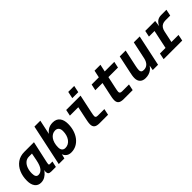

<svg xmlns="http://www.w3.org/2000/svg" viewBox="240 -1914 3120 3120"><g transform="rotate(-45 1800.0 -354.0)"><path d="M172.8 12Q108 12 70.1 -36.3Q32.2 -84.6 32.2 -172.8Q32.2 -275.8 68 -357.8Q103.8 -439.8 171.5 -487.9Q239.2 -536 335.2 -536H556.2L480.4 -191.6Q475.8 -170.2 471.7 -150.3Q467.6 -130.4 467.6 -119.6Q467.6 -110 473.7 -105.8Q479.8 -101.6 490.4 -101.6H546.8L524 0H420Q380.4 0 365 -14.9Q349.6 -29.8 349.6 -60.8Q349.6 -74.8 353.5 -93.9Q357.4 -113 363.3 -132.3Q369.2 -151.6 375.2 -166L391.2 -163.6Q371 -117.2 339.6 -77.1Q308.2 -37 266.6 -12.5Q225 12 172.8 12ZM232.8 -107.6Q285 -107.6 321.1 -152.8Q357.2 -198 376.8 -296.8L402.8 -428.4H333.2Q282.6 -428.4 246.8 -397.7Q211 -367 192 -315.1Q173 -263.2 173 -199.6Q173 -152.2 188.3 -129.9Q203.6 -107.6 232.8 -107.6Z M868.4 12Q808.8 12 771.4 -24.3Q734 -60.6 733 -119.4L753.2 -133.8L719.4 0H590L741 -710H876.6L814.2 -416.8L800.6 -424.4Q831.6 -481 879.8 -514.5Q928 -548 995.6 -548Q1078.6 -548 1119.3 -496Q1160 -444 1160 -354Q1160 -277 1139 -210.6Q1118 -144.2 1079.2 -94.1Q1040.4 -44 986.9 -16Q933.4 12 868.4 12ZM851.8 -107.6Q889.8 -107.6 920.3 -124.7Q950.8 -141.8 972.8 -172Q994.8 -202.2 1006.6 -242.5Q1018.4 -282.8 1018.4 -328.8Q1018.8 -377.6 996.8 -403Q974.8 -428.4 934.6 -428.4Q899.6 -428.4 870 -411.7Q840.4 -395 819 -364.8Q797.6 -334.6 785.8 -292.7Q774 -250.8 774 -200.4Q774 -154.4 794.7 -131Q815.4 -107.6 851.8 -107.6Z M1528.8 0Q1461.4 0 1433.3 -24.4Q1405.2 -48.8 1405.2 -96.8Q1405.2 -125.2 1411.7 -160.4Q1418.2 -195.6 1426.6 -234.4L1479.4 -485.2L1525.6 -428.4H1274.4L1297 -536H1626.6L1561.4 -230Q1556.2 -205.2 1551.7 -181.5Q1547.2 -157.8 1547.2 -143.2Q1547.2 -126 1558 -116.8Q1568.8 -107.6 1595.2 -107.6H1745.6L1723 0ZM1503 -601.6 1528.2 -720H1665.4L1640.2 -601.6Z M2084.4 0Q2017 0 1988.6 -23.8Q1960.2 -47.6 1960.2 -95.6Q1960.2 -124 1966.8 -159.8Q1973.4 -195.6 1982.2 -234.4L2074.2 -661.8H2209.8L2117 -230Q2111.2 -201.6 2107 -180.3Q2102.8 -159 2102.8 -144.4Q2102.8 -127.2 2115.1 -117.4Q2127.4 -107.6 2153.8 -107.6H2311.6L2289 0ZM1858.4 -428.4 1881.6 -536H2402.6L2379.4 -428.4Z M2577.6 12Q2515 12 2480.9 -22.6Q2446.8 -57.2 2446.8 -115.6Q2446.8 -146.4 2451.9 -176.1Q2457 -205.8 2463 -233.4L2527.4 -536H2663L2600.8 -243.8Q2596.4 -221.2 2592.6 -199.5Q2588.8 -177.8 2588.8 -156.4Q2588.8 -130.8 2603.5 -116.8Q2618.2 -102.8 2650.4 -102.8Q2703.2 -102.8 2737.8 -136.4Q2772.4 -170 2786.2 -233.2L2850.6 -536H2986.2L2872 0H2750L2778.6 -154.4L2796.2 -150.4Q2767.8 -69.8 2712.3 -28.9Q2656.8 12 2577.6 12Z M3000.4 0 3022.6 -107.6H3151.4L3219.4 -428.4H3091L3113.6 -536H3342L3320.4 -375.8L3311.6 -388.6Q3335 -462 3374.9 -499Q3414.8 -536 3479.2 -536H3600L3576.8 -425.2H3466Q3428.2 -425.2 3400.6 -412.1Q3373 -399 3355.4 -373.1Q3337.8 -347.2 3329.4 -308L3287 -107.6H3449.8L3427.6 0Z"/></g></svg>

Font: Geist Mono
Style: Italic
Weight: 400
Italic angle: -12°
Monospace: yes
Designer: Basement.studio, Andrés Briganti, Mateo Zaragoza
Foundry: Basement.studio, Vercel, Andrés Briganti, Guido Ferreyra, Mateo Zaragoza
Version: Version 1.500